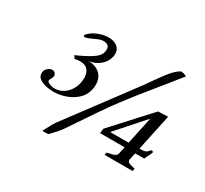

<svg xmlns="http://www.w3.org/2000/svg" viewBox="-146 -902 1235 1157"><g transform="rotate(30 471.5 -324.0)"><path d="M262.7 39.6Q266.1 34.2 276.9 12.2Q296.9 -27.3 309.6 -44.4L657.2 -510.3Q668.9 -526.4 686.5 -552.2Q723.1 -605 750 -637.9Q776.9 -670.9 806.6 -688.5Q832.5 -688.5 848.1 -676.8L796.4 -612.3L747.1 -551.3Q642.1 -423.3 577.6 -337.4Q513.2 -251 416 -104.5Q399.9 -81.5 368.7 -34.7Q352.1 -10.7 316.4 25.9L305.7 37.6Q296.4 39.6 278.8 39.6ZM202.1 -197.8Q176.8 -197.8 149.9 -203.4Q123 -209 104 -222.7Q85 -236.3 85 -259.3Q85 -266.6 85.9 -270.5Q89.4 -286.1 103.3 -297.6Q117.2 -309.1 132.3 -309.1Q143.6 -309.1 151.4 -301Q159.2 -293 159.2 -281.7Q159.2 -272.9 151.4 -260.3Q146 -251.5 145 -246.1Q143.1 -237.3 152.6 -231Q162.1 -224.6 175.5 -221.4Q189 -218.3 197.8 -218.3Q228 -218.3 253.4 -232.9Q278.8 -247.6 295.7 -272.2Q312.5 -296.9 318.8 -327.1Q322.8 -345.7 322.8 -361.8Q322.8 -396 305.4 -416.7Q288.1 -437.5 251.5 -437.5Q236.3 -437.5 214.4 -433.1L201.7 -451.7L206.5 -454.1Q262.2 -478.5 303.7 -504.4Q345.2 -530.3 352.1 -561.5Q354 -569.8 354 -579.1Q354 -613.8 312 -613.8Q297.9 -613.8 284.4 -608.9Q271 -604 251.5 -594.7Q232.4 -585.4 221.4 -581.3Q210.4 -577.1 198.2 -577.1Q194.8 -577.1 193.8 -579.8Q192.9 -582.5 193.8 -586.4Q194.3 -588.4 196.3 -592.3Q220.2 -618.2 257.1 -633.1Q293.9 -647.9 328.1 -647.9Q364.7 -647.9 388.2 -630.6Q411.6 -613.3 411.6 -581.5Q411.6 -571.3 409.7 -562Q403.8 -535.2 386.5 -513.9Q369.1 -492.7 344.2 -479.7Q319.3 -466.8 292 -463.9Q343.3 -463.9 373.3 -436.3Q403.3 -408.7 403.3 -361.8Q403.3 -345.2 399.9 -328.6Q391.1 -286.1 359.4 -256.6Q327.6 -227.1 285.4 -212.4Q243.2 -197.8 202.1 -197.8ZM805.2 -75.7Q804.7 -73.7 804.7 -70.3Q804.7 -58.6 815.7 -53.2Q826.7 -47.9 845.2 -44.4L858.9 -41L855 -22.9H659.7L663.6 -40.5Q667.5 -42 673.6 -43.2Q679.7 -44.4 682.6 -44.9Q704.1 -48.8 716.3 -54.9Q728.5 -61 731.9 -75.7L742.2 -122.6H570.8L575.2 -155.8L808.1 -410.2Q822.8 -411.1 830.1 -411.1Q861.3 -413.1 877 -413.1L823.2 -160.2Q842.8 -160.2 853.3 -162.1Q863.8 -164.1 868.9 -167.2Q874 -170.4 880.4 -177.2Q886.7 -184.6 892.1 -188.5Q902.3 -188.5 904.3 -179.2Q897.9 -163.1 887.2 -142.6L877.9 -122.6H815.4ZM789.6 -349.6 620.6 -158.7H749Z"/></g></svg>

Font: Radley
Style: Italic
Weight: 400
Italic angle: -12°
Designer: Vernon Adams
Foundry: Vernon Adams
Version: Version 1.003; ttfautohint (v1.6)